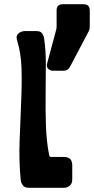

<svg xmlns="http://www.w3.org/2000/svg" viewBox="-20 -889 445 909"><path d="M311 -572Q302 -554 280 -554H231Q217 -554 208 -563.5Q199 -573 203 -588L246 -748Q247 -753 247.5 -755.5Q248 -758 248 -763V-840Q248 -869 278 -869H375Q405 -869 405 -840V-764Q405 -758 404 -752Q403 -746 399 -739ZM117 0Q97 0 88.5 -11Q80 -22 78 -37Q69 -134 73 -226Q77 -318 80 -403Q84 -488 82 -563Q80 -638 60 -701Q57 -713 60 -720.5Q63 -728 70 -733Q77 -738 85 -740Q93 -742 99 -742H151Q172 -742 179.5 -731Q187 -720 189 -706Q197 -652 197 -584Q197 -516 196 -441Q195 -366 197.5 -293.5Q200 -221 212 -158Q213 -153 214.5 -149.5Q216 -146 221 -146H282Q322 -146 322 -107V-38Q322 -21 311 -10.5Q300 0 282 0Z"/></svg>

Font: OpenDyslexic3
Style: Bold
Weight: 700
Designer: Abelardo Gonzalez
Version: Version 1.000;PS 001.001;hotconv 1.0.56